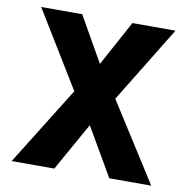

<svg xmlns="http://www.w3.org/2000/svg" viewBox="-77 -750 816 825"><g transform="rotate(10 331.5 -337.0)"><path d="M213 0H27L240 -342L37 -674H216L328 -477L435 -674H623L419 -341L636 0H453L331 -210Z"/></g></svg>

Font: Hind Guntur
Style: Bold
Weight: 700
Designer: Manushi Parikh, Hitesh Malaviya
Foundry: Indian Type Foundry
Version: Version 1.002;PS 1.0;hotconv 1.0.86;makeotf.lib2.5.63406; tt